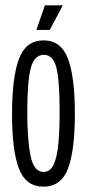

<svg xmlns="http://www.w3.org/2000/svg" viewBox="-20 -688 325 718"><path d="M142 10Q77 10 51 -57Q25 -124 25 -261Q25 -399 51 -468Q77 -537 143 -537Q208 -537 234 -469Q260 -401 260 -262Q260 -126 234.5 -58Q209 10 142 10ZM143 -45Q168 -45 181 -73.5Q194 -102 198.5 -153Q203 -204 203 -271Q203 -386 191 -434.5Q179 -483 144 -483Q108 -483 95 -433Q82 -383 82 -269Q82 -168 94 -106.5Q106 -45 143 -45ZM166 -576H116L148 -668H215Z"/></svg>

Font: Bricolage Grotesque 48pt Condensed ExtraLight
Style: Regular
Weight: 200
Width: 3
Designer: Mathieu Triay
Foundry: Atelier Triay
Version: Version 1.000; ttfautohint (v1.8.4.7-5d5b);gftools[0.9.32]